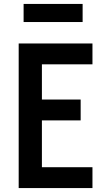

<svg xmlns="http://www.w3.org/2000/svg" viewBox="-20 -956 540 976"><path d="M75 0V-735H450V-629H193V-450H390V-344H193V-106H450V0ZM100 -844V-936H400V-844Z"/></svg>

Font: Iosevka SS01
Style: Bold
Weight: 700
Monospace: yes
Designer: Belleve Invis
Foundry: Belleve Invis
Version: 2.3.3; ttfautohint (v1.8.3)